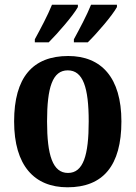

<svg xmlns="http://www.w3.org/2000/svg" viewBox="-20 -786 577 816"><path d="M294 -619V-606H353C393 -645 458 -721 477 -756V-766H367C349 -721 319 -665 294 -619ZM128 -619V-606H187C226 -645 292 -721 311 -756V-766H201C183 -721 153 -665 128 -619ZM267 10C418 10 496 -82 496 -270C496 -457 410 -548 270 -548C119 -548 40 -457 40 -270C40 -82 126 10 267 10ZM269 -51C204 -51 180 -126 180 -270C180 -414 203 -487 268 -487C333 -487 357 -414 357 -270C357 -126 334 -51 269 -51Z"/></svg>

Font: Noto Serif Ethiopic Condensed
Style: Bold
Weight: 700
Width: 3
Designer: Monotype Design Team
Foundry: Monotype Imaging Inc.
Version: Version 2.102